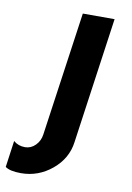

<svg xmlns="http://www.w3.org/2000/svg" viewBox="-211 -554 599 869"><g transform="rotate(10 88.5 -120.0)"><path d="M-53 260Q-104 260 -125 244L-108 122Q-86 141 -55 141Q-28 141 -7.5 120.5Q13 100 17 70L98 -500H244L162 80Q152 156 89.5 208Q27 260 -53 260Z"/></g></svg>

Font: Oakes Grotesk Bold
Style: Italic
Weight: 700
Italic angle: -8°
Designer: Samuel Oakes
Foundry: Samuel Oakes
Version: Version 1.000;PS 001.000;hotconv 1.0.88;makeotf.lib2.5.64775